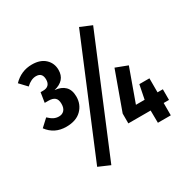

<svg xmlns="http://www.w3.org/2000/svg" viewBox="-183 -930 1176 1186"><g transform="rotate(-30 405.0 -336.5)"><path d="M290 -590Q290 -514 206 -494Q252 -490 277.5 -465Q303 -440 303 -392Q303 -336 265 -298.5Q227 -261 157 -261Q73 -261 25 -326L77 -374Q97 -355 113.5 -347Q130 -339 149 -339Q173 -339 187 -354.5Q201 -370 201 -399Q201 -430 186 -443Q171 -456 141 -456H114L125 -526H143Q168 -526 181 -539Q194 -552 194 -577Q194 -626 149 -626Q114 -626 79 -593L31 -644Q86 -701 163 -701Q223 -701 256.5 -669.5Q290 -638 290 -590ZM532 -756 613 -722 278 83 197 48ZM788 -164V-88H750V0H658L657 -88H498V-158L596 -429L680 -397L596 -164H658L678 -264H750V-164Z"/></g></svg>

Font: Fira Sans Extra Condensed SemiBold
Style: Regular
Weight: 600
Width: 1
Designer: Carrois Corporate & Edenspiekermann AG
Foundry: Carrois Corporate GbR & Edenspiekermann AG
Version: Version 4.203